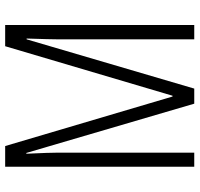

<svg xmlns="http://www.w3.org/2000/svg" viewBox="-34 -720 754 725"><g transform="rotate(-90 342.5 -357.0)"><path d="M314 0H371L557 -633H560C558 -570 557 -535 557 -516V0H611V-714H531L344 -82H341L154 -714H76V0H129V-519C129 -536 128 -570 125 -634H128Z"/></g></svg>

Font: Noto Sans Kannada ExtraCondensed Light
Style: Regular
Weight: 300
Width: 2
Designer: Jelle Bosma - Monotype Design Team
Foundry: Monotype Imaging Inc.
Version: Version 2.005